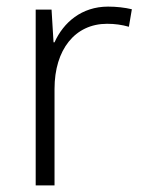

<svg xmlns="http://www.w3.org/2000/svg" viewBox="-20 -561 434 581"><path d="M307 -541C227 -541 172 -493 145 -433H142L136 -532H88V0H145V-292C145 -411 207 -489 304 -489C328 -489 349 -486 370 -480L379 -533C358 -538 333 -541 307 -541Z"/></svg>

Font: Noto Sans Gujarati UI Light
Style: Regular
Weight: 300
Designer: Jelle Bosma - Monotype Design Team, Universal Thirst
Foundry: Monotype Imaging Inc.
Version: Version 2.106